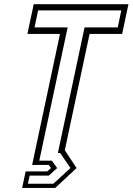

<svg xmlns="http://www.w3.org/2000/svg" viewBox="-20 -720 632 914"><path d="M85.5 174.5 102 96H204.5L223 80L211.5 65H133L265.5 -558.5H110.5L140.5 -700H591.5L561.5 -558.5H406.5L288.5 -5L344.5 80L243 174.5ZM113 154.5H234L315.5 80L266.5 8.5H255.5L382.5 -589.5H540.5L557.5 -670.5H161.5L144.5 -589.5H302L167 45H227L252 80L212.5 116H121Z"/></svg>

Font: Tourney Light
Style: Italic
Weight: 300
Italic angle: -12°
Version: Version 1.015